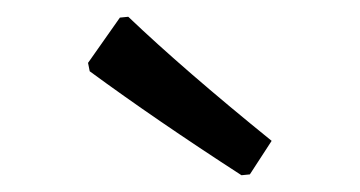

<svg xmlns="http://www.w3.org/2000/svg" viewBox="-20 -728 429 229"><path d="M133 -708Q199 -645 304 -560L278 -520L268 -519Q166 -585 87 -643L85 -653L123 -707Z"/></svg>

Font: Alegreya Sans Medium
Style: Regular
Weight: 500
Designer: Juan Pablo del Peral
Foundry: Huerta Tipografica
Version: Version 2.007